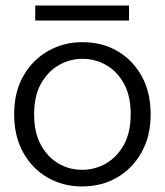

<svg xmlns="http://www.w3.org/2000/svg" viewBox="-20 -660 594 692"><path d="M276 12Q207 12 151.5 -20Q96 -52 63.5 -110.5Q31 -169 31 -248Q31 -328 64 -386Q97 -444 153 -476Q209 -508 277 -508Q348 -508 403 -476Q458 -444 490.5 -386Q523 -328 523 -247Q523 -169 490 -110.5Q457 -52 401.5 -20Q346 12 276 12ZM276 -48Q322 -48 361.5 -70.5Q401 -93 426 -137.5Q451 -182 451 -248Q451 -315 426.5 -359Q402 -403 362.5 -425.5Q323 -448 278 -448Q232 -448 192.5 -425.5Q153 -403 128 -359Q103 -315 103 -248Q103 -182 127.5 -137.5Q152 -93 191 -70.5Q230 -48 276 -48ZM107 -586V-640H445V-586Z"/></svg>

Font: DM Sans 36pt Light
Style: Regular
Weight: 300
Designer: Colophon Foundry, Jonny Pinhorn
Foundry: Colophon Foundry
Version: Version 4.004;gftools[0.9.30]